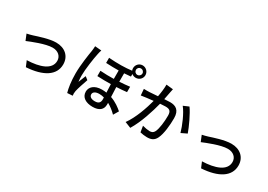

<svg xmlns="http://www.w3.org/2000/svg" viewBox="12 -1830 3976 2847"><g transform="rotate(30 2000.0 -406.5)"><path d="M156 -411 198 -308C270 -338 478 -424 598 -424C692 -424 754 -367 754 -288C754 -138 575 -78 356 -71L397 26C685 8 857 -100 857 -286C857 -428 754 -516 606 -516C488 -516 323 -458 254 -436C224 -426 185 -417 156 -411Z M1131 -757C1131 -732 1127 -700 1124 -676C1111 -597 1081 -410 1081 -263C1081 -129 1099 -18 1119 51L1210 45C1209 33 1208 18 1207 8C1207 -4 1209 -23 1212 -37C1223 -88 1257 -189 1283 -263L1232 -303C1217 -267 1196 -216 1181 -176C1176 -212 1174 -247 1174 -282C1174 -388 1204 -592 1222 -672C1225 -690 1235 -730 1242 -748ZM1885 -812C1916 -812 1941 -788 1941 -757C1941 -726 1916 -702 1885 -702C1854 -702 1830 -726 1830 -757C1830 -788 1854 -812 1885 -812ZM1624 -132C1624 -81 1603 -47 1534 -47C1475 -47 1437 -69 1437 -112C1437 -150 1476 -176 1540 -176C1568 -176 1596 -172 1623 -164C1624 -152 1624 -141 1624 -132ZM1816 -677C1834 -661 1858 -652 1885 -652C1944 -652 1992 -698 1992 -757C1992 -816 1944 -864 1885 -864C1826 -864 1780 -816 1780 -757C1780 -743 1783 -729 1788 -717C1676 -703 1551 -700 1396 -712V-624C1475 -620 1547 -619 1613 -620V-476C1538 -474 1460 -475 1381 -481V-390C1459 -386 1538 -385 1614 -387C1615 -341 1618 -290 1620 -245C1595 -249 1569 -251 1542 -251C1411 -251 1347 -183 1347 -106C1347 -7 1433 41 1545 41C1661 41 1717 -12 1717 -96C1717 -105 1717 -116 1717 -126C1770 -97 1822 -57 1868 -10L1920 -97C1875 -136 1807 -190 1712 -223C1709 -275 1706 -332 1705 -390C1770 -393 1830 -398 1881 -404V-496C1827 -489 1768 -484 1704 -480V-624C1743 -626 1780 -629 1816 -633Z M2332 -793C2333 -729 2323 -654 2309 -581C2253 -576 2200 -572 2168 -571C2135 -570 2106 -569 2073 -571L2082 -463C2110 -468 2155 -474 2181 -477C2203 -480 2243 -484 2288 -489C2253 -355 2182 -142 2084 -10L2187 31C2284 -127 2354 -354 2391 -500C2428 -503 2461 -505 2481 -505C2544 -505 2582 -491 2582 -406C2582 -303 2568 -179 2538 -117C2520 -79 2492 -70 2457 -70C2430 -70 2375 -79 2335 -91L2352 13C2384 21 2432 28 2469 28C2539 28 2590 9 2622 -58C2664 -143 2679 -300 2679 -417C2679 -555 2606 -595 2510 -595C2487 -595 2452 -593 2411 -590C2420 -635 2429 -683 2435 -713C2439 -735 2444 -760 2449 -781ZM2697 -642C2767 -557 2842 -380 2870 -275L2968 -322C2936 -415 2851 -599 2790 -682Z M3156 -411 3198 -308C3270 -338 3478 -424 3598 -424C3692 -424 3754 -367 3754 -288C3754 -138 3575 -78 3356 -71L3397 26C3685 8 3857 -100 3857 -286C3857 -428 3754 -516 3606 -516C3488 -516 3323 -458 3254 -436C3224 -426 3185 -417 3156 -411Z"/></g></svg>

Font: Noto Sans CJK KR Medium
Style: Regular
Weight: 500
Designer: Ryoko NISHIZUKA (kana & ideographs); Paul D. Hunt (Latin, Greek & Cyrillic); Wenlong ZHANG (bopomofo); Sandoll Communica
Foundry: Adobe Systems Incorporated
Version: Version 1.004;PS 1.004;hotconv 1.0.82;makeotf.lib2.5.63406